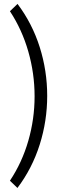

<svg xmlns="http://www.w3.org/2000/svg" viewBox="-20 -803 294 973"><path d="M68.8 148.9V149.9L30.3 112.8Q91.8 20.5 123.5 -89.6Q155.3 -199.7 155.3 -314.9Q155.3 -430.7 123.5 -541.7Q91.8 -652.8 30.3 -746.1L68.8 -783.2Q143.1 -684.6 181.2 -564.5Q219.2 -444.3 219.2 -317.4Q219.2 -190.4 181.2 -70.1Q143.1 50.3 68.8 148.9Z"/></svg>

Font: Anaheim
Style: Regular
Weight: 400
Designer: vernon adams
Foundry: vernon adams
Version: Version 1.002; ttfautohint (v0.93.5-3d13) -l 8 -r 50 -G 200 